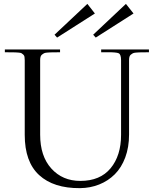

<svg xmlns="http://www.w3.org/2000/svg" viewBox="-20 -954 793 985"><path d="M4.9 -686V-700.2H288.1V-686Q277.8 -685.5 262.2 -685.5Q246.6 -685.5 239 -685.3Q231.4 -685.1 220.9 -684.1Q210.4 -683.1 205.6 -680.7Q200.7 -678.2 195.3 -673.8Q189.9 -669.4 188 -662.4Q186 -655.3 186 -645V-263.2Q186 -152.8 243.4 -89.4Q300.8 -25.9 392.1 -25.9Q493.7 -25.9 547.4 -90.8Q601.1 -155.8 601.1 -262.2V-645Q601.1 -674.8 588.9 -680.7Q576.7 -686.5 527.3 -686Q509.3 -686 499 -686V-700.2H744.1V-686Q733.9 -685.5 718.3 -685.5Q702.6 -685.5 695.1 -685.3Q687.5 -685.1 677 -684.1Q666.5 -683.1 661.6 -680.7Q656.7 -678.2 651.4 -673.8Q646 -669.4 644 -662.4Q642.1 -655.3 642.1 -645V-264.2Q642.1 -198.7 622.6 -146.2Q603 -93.8 568.8 -59.8Q534.7 -25.9 489 -7.6Q443.4 10.7 390.1 11.2Q254.9 12.2 180.9 -55.7Q106.9 -123.5 106.9 -262.2V-645Q106.9 -655.3 105.7 -662.4Q104.5 -669.4 99.6 -673.8Q94.7 -678.2 90.8 -680.7Q86.9 -683.1 76.2 -684.1Q65.4 -685.1 58.3 -685.3Q51.3 -685.5 33.9 -685.5Q16.6 -685.5 4.9 -686ZM259.8 -775.9 272.9 -761.2 466.8 -884.8 428.2 -934.1ZM458 -775.9 471.2 -761.2 665 -884.8 626 -934.1Z"/></svg>

Font: Ortica Linear Light
Style: Regular
Weight: 300
Designer: Benedetta Bovani
Foundry: Collletttivo
Version: Version 2.000;Glyphs 3.1.2 (3151)